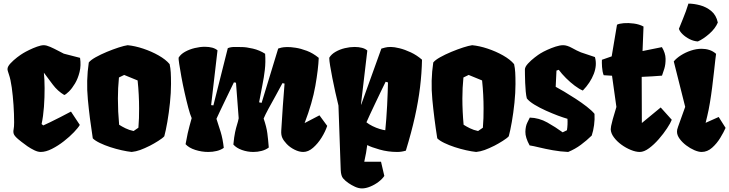

<svg xmlns="http://www.w3.org/2000/svg" viewBox="-20 -841 4082 1075"><path d="M208 9.8Q191.9 9.8 172.1 0.2Q152.3 -9.3 133.5 -22.2Q114.7 -35.2 100.6 -46.6Q86.4 -58.1 81.5 -62Q61 -79.6 57.1 -91.1Q53.2 -102.5 56.2 -116.5Q59.1 -130.4 59.1 -155.8Q59.1 -201.2 55.7 -252.9Q52.2 -304.7 45.9 -350.6Q39.6 -396.5 29.8 -424.3Q26.4 -434.6 24.2 -441.9Q22 -449.2 22 -454.1Q22 -468.3 38.6 -486.1Q55.2 -503.9 75.9 -519.8Q96.7 -535.6 109.4 -543Q122.1 -550.8 143.6 -561.3Q165 -571.8 187.5 -579.8Q210 -587.9 225.1 -587.9Q239.7 -587.9 261.5 -578.4Q283.2 -568.8 304.2 -557.6Q325.2 -546.4 337.4 -540.5L428.2 -517.1Q434.6 -474.6 425.5 -438Q416.5 -401.4 399.9 -373.5Q383.3 -345.7 366.2 -328.9Q349.1 -312 339.8 -309.1Q302.7 -331.1 275.6 -367.2Q248.5 -403.3 225.6 -434.1Q229.5 -398.9 229.7 -347.7Q230 -296.4 226.1 -242.9Q222.2 -189.5 212.9 -146.5L222.2 -138.7Q233.9 -143.6 260.3 -156.5Q286.6 -169.4 318.4 -185.5Q350.1 -201.7 377.4 -216.3L426.8 -141.6Q418 -126 394 -100.8Q370.1 -75.7 337.6 -50.3Q305.2 -24.9 271 -7.6Q236.8 9.8 208 9.8Z M717.3 9.8Q692.9 7.3 661.1 0.2Q629.4 -6.8 597.4 -17.3Q565.4 -27.8 539.1 -40.5Q512.7 -53.2 499.5 -66.4Q481.9 -178.2 471.9 -284.2Q461.9 -390.1 477.1 -491.2Q487.8 -504.9 515.6 -520.5Q543.5 -536.1 578.1 -550.5Q612.8 -564.9 644.5 -575.2Q676.3 -585.4 694.8 -587.9Q735.8 -584 782 -568.6Q828.1 -553.2 868.2 -530.5Q908.2 -507.8 929.7 -481.9Q934.6 -460 936 -435.8Q937.5 -411.6 937.5 -370.6Q937.5 -322.3 931.6 -265.6Q925.8 -209 917 -158.7Q908.2 -108.4 899.9 -78.1Q890.6 -67.4 865.7 -51.8Q840.8 -36.1 819.8 -25.4Q788.6 -9.8 764.9 -1.2Q741.2 7.3 717.3 9.8ZM728 -107.4 754.9 -126Q757.3 -152.8 758.1 -179.9Q758.8 -207 758.8 -234.4Q758.8 -271.5 756.8 -310.1Q754.9 -348.6 750.5 -390.6L675.3 -421.4L646 -407.2Q640.1 -348.6 640.1 -289.6Q640.1 -253.4 641.8 -216.6Q643.6 -179.7 647 -142.6Q662.1 -132.8 682.4 -122.8Q702.6 -112.8 728 -107.4Z M1146.5 9.8Q1108.9 9.8 1073.2 -1.7Q1037.6 -13.2 1019 -33.7Q1026.4 -73.2 1031 -95Q1035.6 -116.7 1040.8 -134.5Q1045.9 -152.3 1053.2 -179.7Q1044.4 -199.2 1034.2 -237.8Q1023.9 -276.4 1013.7 -322Q1003.4 -367.7 995.6 -410.6Q987.8 -453.6 983.4 -483.2Q979 -512.7 980 -518.1Q991.7 -537.6 1016.4 -551.3Q1041 -564.9 1070.6 -572Q1100.1 -579.1 1126.5 -579.1Q1174.8 -579.1 1197.8 -559.1L1162.1 -252.4L1174.8 -251L1255.4 -571.3Q1272.5 -578.1 1291.5 -577.9Q1310.5 -577.6 1331.5 -577.6Q1358.9 -577.6 1396 -568.8Q1433.1 -560.1 1464.4 -540Q1467.8 -493.2 1462.9 -450.7Q1458 -408.2 1449 -364Q1439.9 -319.8 1430.7 -268.1L1444.8 -265.1L1537.6 -569.3Q1545.4 -571.8 1556.2 -574.5Q1566.9 -577.1 1587.9 -577.6Q1605.5 -578.1 1634.8 -573.7Q1664.1 -569.3 1698.2 -556.4Q1732.4 -543.5 1764.6 -517.1Q1762.2 -454.6 1745.6 -360.1Q1729 -265.6 1685.5 -151.9L1768.6 -195.3L1812 -136.2Q1801.8 -105 1780.8 -71Q1759.8 -37.1 1732.9 -13.7Q1706.1 9.8 1677.7 9.8Q1654.8 9.8 1628.9 -3.2Q1603 -16.1 1585 -35.2Q1567.9 -53.2 1560.5 -69.6Q1553.2 -85.9 1554.7 -109.4Q1558.6 -180.2 1563.5 -246.3Q1568.4 -312.5 1573.2 -373L1561.5 -375.5Q1544.9 -343.3 1523.2 -304.7Q1501.5 -266.1 1482.9 -231.7Q1464.4 -197.3 1456.1 -177.2Q1472.2 -130.4 1476.8 -95.2Q1481.4 -60.1 1484.9 -15.1Q1468.3 -2.4 1445.6 3.7Q1422.9 9.8 1398.9 9.8Q1365.7 9.8 1334.7 -1.2Q1303.7 -12.2 1286.6 -31.7Q1291 -76.7 1296.4 -101.3Q1301.8 -126 1307.1 -142.6Q1312.5 -159.2 1316.4 -178.7L1301.3 -377.9L1289.6 -379.9Q1279.8 -359.9 1266.1 -331.5Q1252.4 -303.2 1238 -273.2Q1223.6 -243.2 1211.2 -217.3Q1198.7 -191.4 1191.9 -175.8Q1204.1 -140.1 1215.8 -101.3Q1227.5 -62.5 1232.9 -13.2Q1216.8 -1.5 1193.8 4.2Q1170.9 9.8 1146.5 9.8Z M2006.8 213.9Q1987.8 213.9 1967.5 204.6Q1947.3 195.3 1931.2 184.1Q1912.6 171.4 1900.9 157.5Q1889.2 143.6 1887.7 110.8L1875 -250Q1866.2 -284.7 1857.4 -325.2Q1848.6 -365.7 1840.8 -404.5Q1833 -443.4 1828.4 -472.7Q1823.7 -502 1823.7 -513.2V-518.1Q1835.4 -537.6 1858.9 -551Q1882.3 -564.5 1910.6 -571.3Q1939 -578.1 1965.3 -578.1Q1988.3 -578.1 2006.8 -573.2Q2025.4 -568.4 2036.6 -558.1L2001 -255.9L2002.4 -255.4L2115.2 -568.8Q2123.5 -570.8 2135.5 -574.5Q2147.5 -578.1 2168.5 -578.1Q2187 -578.1 2216.8 -570.8Q2246.6 -563.5 2280 -547.9Q2313.5 -532.2 2342.8 -506.8Q2341.3 -430.7 2331.8 -352.3Q2322.3 -273.9 2303 -187Q2283.7 -100.1 2252.4 2.4Q2241.2 5.9 2229.2 7.8Q2217.3 9.8 2204.6 9.8Q2152.3 9.8 2105.2 -3.7Q2058.1 -17.1 2036.1 -28.8Q2033.7 -8.3 2029.5 15.1Q2025.4 38.6 2019.5 64.5H2113.3L2131.8 144Q2120.6 161.1 2099.4 177.2Q2078.1 193.4 2053.2 203.6Q2028.3 213.9 2006.8 213.9ZM2137.2 -111.8Q2140.1 -139.6 2142.8 -175.8Q2145.5 -211.9 2147.5 -250.2Q2149.4 -288.6 2150.6 -322.5Q2151.9 -356.4 2152.3 -379.4L2139.2 -383.3Q2128.4 -361.8 2112.8 -329.3Q2097.2 -296.9 2080.8 -262.2Q2064.5 -227.5 2051 -199Q2037.6 -170.4 2031.7 -156.2Q2045.4 -145 2065.7 -135Q2085.9 -125 2106 -118.9Q2126 -112.8 2137.2 -111.8Z M2646 9.8Q2621.6 7.3 2589.8 0.2Q2558.1 -6.8 2526.1 -17.3Q2494.1 -27.8 2467.8 -40.5Q2441.4 -53.2 2428.2 -66.4Q2410.6 -178.2 2400.6 -284.2Q2390.6 -390.1 2405.8 -491.2Q2416.5 -504.9 2444.3 -520.5Q2472.2 -536.1 2506.8 -550.5Q2541.5 -564.9 2573.2 -575.2Q2605 -585.4 2623.5 -587.9Q2664.6 -584 2710.7 -568.6Q2756.8 -553.2 2796.9 -530.5Q2836.9 -507.8 2858.4 -481.9Q2863.3 -460 2864.7 -435.8Q2866.2 -411.6 2866.2 -370.6Q2866.2 -322.3 2860.4 -265.6Q2854.5 -209 2845.7 -158.7Q2836.9 -108.4 2828.6 -78.1Q2819.3 -67.4 2794.4 -51.8Q2769.5 -36.1 2748.5 -25.4Q2717.3 -9.8 2693.6 -1.2Q2669.9 7.3 2646 9.8ZM2656.7 -107.4 2683.6 -126Q2686 -152.8 2686.8 -179.9Q2687.5 -207 2687.5 -234.4Q2687.5 -271.5 2685.5 -310.1Q2683.6 -348.6 2679.2 -390.6L2604 -421.4L2574.7 -407.2Q2568.8 -348.6 2568.8 -289.6Q2568.8 -253.4 2570.6 -216.6Q2572.3 -179.7 2575.7 -142.6Q2590.8 -132.8 2611.1 -122.8Q2631.3 -112.8 2656.7 -107.4Z M3161.1 9.8Q3117.2 7.8 3075.2 0.2Q3033.2 -7.3 2999.3 -15.6Q2965.3 -23.9 2945.3 -26.9Q2920.9 -71.3 2921.6 -103Q2922.4 -134.8 2932.4 -154.5Q2942.4 -174.3 2946.3 -182.6Q2998 -181.2 3044.2 -155.3Q3090.3 -129.4 3130.4 -100.1L3154.3 -111.8Q3156.7 -126 3157.5 -144Q3158.2 -162.1 3157.2 -175.8Q3135.3 -182.1 3103.5 -193.8Q3072.3 -205.6 3036.9 -221.4Q3001.5 -237.3 2972.2 -255.1Q2942.9 -272.9 2929.7 -290Q2925.8 -304.7 2923.6 -328.4Q2921.4 -352.1 2920.4 -377.7Q2919.4 -403.3 2919.2 -423.6Q2918.9 -443.8 2918.9 -451.7Q2918.9 -466.3 2936 -484.9Q2953.1 -503.4 2974.1 -519.5Q2995.1 -535.6 3005.9 -542Q3021 -551.3 3043.9 -561.8Q3066.9 -572.3 3090.8 -580.1Q3114.7 -587.9 3133.3 -587.9Q3154.8 -587.9 3182.9 -572.3Q3210.9 -556.6 3232.4 -547.9L3311 -521.5Q3323.7 -477.1 3304.7 -427.5Q3285.6 -377.9 3243.2 -334Q3223.1 -342.3 3198 -361.1Q3172.9 -379.9 3148.9 -403.8Q3125 -427.7 3108.4 -450.2L3095.7 -445.8L3091.3 -355Q3108.4 -346.2 3138.7 -328.1Q3168.9 -310.1 3202.9 -288.1Q3236.8 -266.1 3265.6 -243.7Q3294.4 -221.2 3308.6 -203.6Q3310.5 -173.3 3306.2 -140.6Q3301.8 -107.9 3293 -82Q3264.6 -54.2 3232.4 -30.3Q3200.2 -6.3 3161.1 9.8Z M3562 9.8Q3539.6 9.8 3512 -1.5Q3484.4 -12.7 3459 -31.2Q3433.6 -49.8 3417 -72.3Q3400.4 -94.7 3399.4 -117.2Q3399.4 -123.5 3401.6 -135.5Q3403.8 -147.5 3410.6 -172.6Q3417.5 -197.8 3431.2 -242.2L3406.7 -417L3359.9 -419.9Q3352.5 -439.9 3350.8 -466.3Q3349.1 -492.7 3350.1 -506.3L3404.8 -525.4L3434.6 -702.6Q3446.3 -709 3472.4 -711.2Q3498.5 -713.4 3529.1 -709.2Q3559.6 -705.1 3583 -692.4L3577.6 -555.2L3686 -577.1Q3706.1 -543.5 3706.5 -512.2Q3707 -481 3699.5 -456.3Q3691.9 -431.6 3686.5 -417.5Q3664.1 -415.5 3632.6 -413.6Q3601.1 -411.6 3572.8 -410.6L3573.7 -152.3L3679.2 -239.3L3741.2 -170.4Q3734.4 -152.3 3714.8 -122.6Q3695.3 -92.8 3668.7 -62.3Q3642.1 -31.7 3614 -11Q3585.9 9.8 3562 9.8Z M3908.2 9.8Q3891.1 9.8 3867.7 -0.2Q3844.2 -10.3 3822 -27.1Q3799.8 -43.9 3785.2 -64Q3770.5 -84 3770.5 -103.5Q3770.5 -110.4 3771.5 -115.2Q3772.5 -120.1 3776.6 -131.8Q3780.8 -143.6 3790 -169.2Q3799.3 -194.8 3816.4 -242.7L3752.4 -497.1Q3767.1 -515.1 3792.2 -531.2Q3817.4 -547.4 3847.9 -557.6Q3878.4 -567.9 3908.7 -567.9Q3931.2 -567.9 3951.7 -561.3Q3972.2 -554.7 3989.3 -539.6Q3987.8 -532.2 3984.9 -504.9Q3981.9 -477.5 3977.5 -438Q3973.1 -398.4 3967.5 -353.5Q3961.9 -308.6 3954.8 -266.1Q3947.8 -223.6 3939.9 -191.4L3930.7 -153.3L4003.9 -186L4042.5 -125Q4032.2 -101.1 4012.9 -69.3Q3993.7 -37.6 3967 -13.9Q3940.4 9.8 3908.2 9.8ZM3887.2 -608.9Q3863.8 -610.4 3841.1 -621.8Q3818.4 -633.3 3802 -649.2Q3785.6 -665 3781.2 -679.7Q3795.4 -714.4 3804.2 -736.6Q3813 -758.8 3820.1 -777.6Q3827.1 -796.4 3834.5 -820.8Q3864.7 -820.8 3899.7 -811.5Q3934.6 -802.2 3962.4 -779.3Q3990.2 -756.3 3999 -714.8Q3984.9 -681.2 3951.2 -651.6Q3917.5 -622.1 3887.2 -608.9Z"/></svg>

Font: Fruktur
Style: Regular
Weight: 400
Designer: Viktoriya Grabowska, Eben Sorkin
Foundry: Viktoriya Grabowska
Version: Version 1.008; ttfautohint (v1.8.4.7-5d5b)